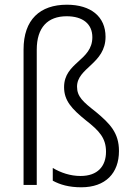

<svg xmlns="http://www.w3.org/2000/svg" viewBox="-20 -785 568 815"><path d="M428 -629C428 -714 366 -765 264 -765C150 -765 80 -702 80 -575V0H136V-574C136 -669 183 -716 263 -716C332 -716 372 -683 372 -627C372 -527 252 -521 252 -415C252 -358 284 -323 346 -273C401 -230 430 -199 430 -141C430 -79 394 -38 322 -38C278 -38 238 -52 204 -72V-18C235 -1 273 10 325 10C428 10 485 -50 485 -144C485 -221 447 -260 387 -310C332 -353 307 -375 307 -417C307 -498 428 -514 428 -629Z"/></svg>

Font: Noto Sans Telugu SemiCondensed Light
Style: Regular
Weight: 300
Width: 4
Designer: Jelle Bosma - Monotype Design Team
Foundry: Monotype Imaging Inc.
Version: Version 2.005